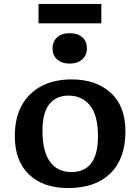

<svg xmlns="http://www.w3.org/2000/svg" viewBox="-20 -938 708 972"><path d="M325 14Q198 14 126.5 -55Q55 -124 55 -249Q55 -342 91 -406Q127 -470 191.5 -503Q256 -536 343 -536Q466 -536 540.5 -468.5Q615 -401 615 -272Q615 -135 539 -60.5Q463 14 325 14ZM341 -67Q476 -67 476 -248Q476 -355 435.5 -404.5Q395 -454 327 -454Q265 -454 230 -411Q195 -368 195 -275Q195 -172 233 -119.5Q271 -67 341 -67ZM333 -616Q294 -616 270 -636.5Q246 -657 246 -693Q246 -728 269.5 -749Q293 -770 333 -770Q373 -770 396.5 -749.5Q420 -729 420 -693Q420 -658 396 -637Q372 -616 333 -616ZM175 -820V-918H493V-820Z"/></svg>

Font: Literata 7pt SemiBold
Style: Regular
Weight: 600
Designer: Latin by Veronika Burian and Jose Scaglione. Greek by Irene Vlachou. Cyrillic by Vera Evstafieva.
Foundry: TypeTogether
Version: Version 3.002